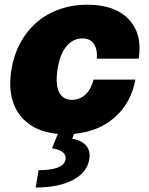

<svg xmlns="http://www.w3.org/2000/svg" viewBox="-20 -573 647 834"><path d="M301.5 8.5 294 29.8Q334.5 36.2 354.4 60Q374.3 83.8 367.9 117.9Q359.4 175.4 297.2 208.5Q235.1 241.5 134.9 241.5L147.7 166.2Q253.2 166.2 264.2 122.2Q268.5 101.9 253.7 89.1Q239 76.3 206 71L231.2 8.5Q155.2 1.8 104.9 -35.2Q54.7 -72.1 35.7 -132.6Q16.7 -193.2 29.8 -271.3Q39.8 -333.8 67.8 -385.8Q95.9 -437.9 138 -474.8Q180 -511.7 236.9 -532.1Q293.7 -552.6 359.4 -552.6Q479.4 -552.6 539.4 -488.8Q599.4 -425.1 582.4 -318.2H400.6Q403.8 -360.4 387.1 -383.3Q370.4 -406.2 338.1 -406.2Q297.6 -406.2 269 -372.3Q240.4 -338.4 230.1 -272.7Q219.8 -207 236.5 -173.1Q253.2 -139.2 292.6 -139.2Q326 -139.2 350.9 -162.1Q375.7 -185 386.4 -227.3H568.2Q549.4 -126.4 478.9 -63.7Q408.4 -1.1 301.5 8.5Z"/></svg>

Font: Karasuma Gothic
Style: Italic
Weight: 900
Italic angle: -9.39999°
Designer: Rasmus Andersson / Ryoko Nishizuka
Foundry: Genbu
Version: Version 1.00